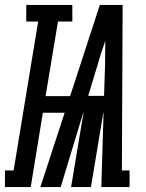

<svg xmlns="http://www.w3.org/2000/svg" viewBox="-71 -755 591 775"><path d="M-51 0V-67H-16L83 -668H35V-735H221V-668H163L113 -367H212L332 -735H424L421 -67H452V0H338L347 -300H346L296 0H216L266 -300H265L174 0H92L190 -300H102L53 0ZM349 -368 353 -490Q353 -515 353.5 -540Q354 -565 354 -590Q345 -565 337 -540Q329 -515 322 -490L285 -368Z"/></svg>

Font: Iosevka Slab Extrabold
Style: Italic
Weight: 800
Italic angle: -9°
Monospace: yes
Designer: Belleve Invis
Foundry: Belleve Invis
Version: Version 11.1.0; ttfautohint (v1.8.3)